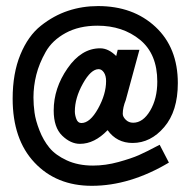

<svg xmlns="http://www.w3.org/2000/svg" viewBox="-20 -598 626 630"><path d="M503.9 -123 534.2 -64.5Q406.2 11.7 281.2 11.7Q165 11.7 93.3 -64.5Q21.5 -140.6 21.5 -274.4Q21.5 -357.4 46.9 -418.9Q72.3 -480.5 114.3 -513.7Q156.2 -546.9 203.1 -562.5Q250 -578.1 301.8 -578.1Q417 -578.1 490.2 -509.8Q563.5 -441.4 563.5 -325.2Q563.5 -233.4 519 -181.2Q474.6 -128.9 415 -128.9Q363.3 -128.9 333 -170.9Q290 -126 242.2 -126Q211.9 -126 184.1 -152.8Q156.2 -179.7 156.2 -235.4Q156.2 -308.6 201.7 -374Q247.1 -439.5 308.6 -439.5Q335.9 -439.5 361.3 -414.1L366.2 -434.6H437.5L392.6 -269.5Q382.8 -245.1 382.8 -224.6Q382.8 -214.8 392.6 -205.1Q402.3 -195.3 417 -195.3Q449.2 -195.3 472.7 -234.9Q496.1 -274.4 496.1 -330.1Q496.1 -420.9 439.5 -467.3Q382.8 -513.7 299.8 -513.7Q239.3 -513.7 195.3 -489.7Q151.4 -465.8 129.9 -427.7Q108.4 -389.6 99.1 -352.5Q89.8 -315.4 89.8 -278.3Q89.8 -253.9 93.3 -228.5Q96.7 -203.1 109.4 -170.4Q122.1 -137.7 142.1 -113.3Q162.1 -88.9 199.2 -71.8Q236.3 -54.7 285.2 -54.7Q326.2 -54.7 368.7 -66.4Q411.1 -78.1 435.5 -88.9Q460 -99.6 503.9 -123ZM247.1 -194.3Q275.4 -194.3 301.8 -241.7Q328.1 -289.1 328.1 -332Q328.1 -349.6 320.8 -360.4Q313.5 -371.1 303.7 -371.1Q278.3 -371.1 252 -323.7Q225.6 -276.4 225.6 -232.4Q225.6 -220.7 230.5 -207.5Q235.4 -194.3 247.1 -194.3Z"/></svg>

Font: Thabit-Bold
Style: Bold
Weight: 700
Designer: Regenerated by Nadim Shaikli
Foundry: MAK Alagha
Version: 0.01